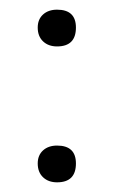

<svg xmlns="http://www.w3.org/2000/svg" viewBox="-20 -366 235 397"><path d="M98 -270Q80 -270 69 -280.5Q58 -291 58 -309Q58 -326 69 -336Q80 -346 98 -346Q137 -346 137 -309Q137 -270 98 -270ZM98 11Q80 11 69 0.5Q58 -10 58 -28Q58 -45 69 -55Q80 -65 98 -65Q137 -65 137 -28Q137 11 98 11Z"/></svg>

Font: t
Style: Regular
Weight: 300
Designer: Christian Thalmann (Catharsis Fonts)
Version: Version 1.000;PS 002.000;hotconv 1.0.88;makeotf.lib2.5.64775